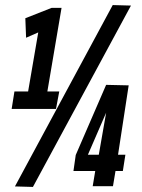

<svg xmlns="http://www.w3.org/2000/svg" viewBox="-20 -735 562 758"><path d="M26 -305 37 -374H91L131 -607L83 -586L80 -663L184 -704H223L167 -374H214L201 -305ZM110 3 39 1 425 -715 497 -713ZM270 -60 279 -123 399 -400 488 -398 446 -124H475L465 -60H436L426 0H346L356 -60ZM327 -124H370L399 -290Z"/></svg>

Font: Georama ExtraCondensed
Style: Bold Italic
Weight: 700
Width: 2
Italic angle: -9°
Designer: Jean-Baptiste Levee
Foundry: Production Type
Version: Version 1.000